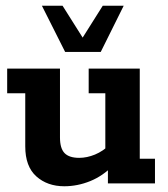

<svg xmlns="http://www.w3.org/2000/svg" viewBox="-20 -639 585 669"><path d="M204 10Q145 10 106.5 -24.5Q68 -59 68 -129V-314H5V-400H189V-160Q189 -122 205 -105.5Q221 -89 256 -89Q283 -89 311 -100.5Q339 -112 365 -137L347 -103V-314H289V-400H467V-86H520V0H356V-63L377 -65Q339 -26 294.5 -8Q250 10 204 10ZM207 -458 126 -619H198L268 -508L338 -619H411L331 -458Z"/></svg>

Font: Rokkitt SemiBold
Style: Bold
Weight: 700
Version: Version 3.103